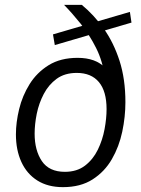

<svg xmlns="http://www.w3.org/2000/svg" viewBox="-20 -760 580 790"><path d="M239 10Q177 10 133.8 -17.2Q90.5 -44.5 68 -93.5Q45.5 -142.5 45.5 -207Q45.5 -256.5 58.8 -311.2Q72 -366 101.8 -413.8Q131.5 -461.5 180.2 -491.8Q229 -522 299.5 -522Q374 -522 412.8 -480.8Q451.5 -439.5 463.5 -367.5L411 -442Q403 -508 375.2 -563Q347.5 -618 311.8 -662.5Q276 -707 243.5 -740H316.5Q366.5 -699 407 -642Q447.5 -585 471.8 -510Q496 -435 496 -339.5Q496 -279.5 483 -218Q470 -156.5 440.2 -105Q410.5 -53.5 361 -21.8Q311.5 10 239 10ZM247 -53Q296.5 -53 329.8 -78.5Q363 -104 382.5 -144Q402 -184 410.2 -228.5Q418.5 -273 418.5 -311Q418.5 -384.5 387 -422.2Q355.5 -460 296 -460Q246.5 -460 213.2 -435.8Q180 -411.5 160 -373.2Q140 -335 131.2 -291.8Q122.5 -248.5 122.5 -210Q122.5 -141.5 152.2 -97.2Q182 -53 247 -53ZM205.5 -574.5 198 -618.5 514.5 -711 521 -667Z"/></svg>

Font: Public Sans Thin Light
Style: Italic
Weight: 300
Italic angle: -8°
Version: Version 2.001